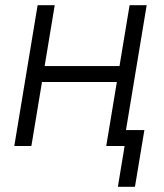

<svg xmlns="http://www.w3.org/2000/svg" viewBox="-20 -559 627 735"><path d="M454.1 -306.2 443.8 -245.1H124L134.3 -306.2ZM189.5 -539.1 100.1 0H34.7L124 -539.1ZM541.5 -539.1 452.1 0H386.7L476.1 -539.1ZM431.2 156.2 457 0H415L425.3 -61H532.7L496.6 156.2Z"/></svg>

Font: Inter 18pt Light
Style: Italic
Weight: 300
Italic angle: -9.3988°
Designer: Rasmus Andersson
Foundry: rsms
Version: Version 4.001;git-66647c0bb